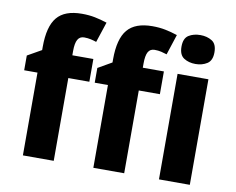

<svg xmlns="http://www.w3.org/2000/svg" viewBox="-80 -853 1176 958"><g transform="rotate(10 507.5 -373.5)"><path d="M355.5 -534.7V-419.4H249V0H92.8V-419.4H25.4V-494.1L96.2 -534.2V-550.3Q96.2 -653.8 135 -700.4Q173.8 -747.1 260.7 -747.1Q296.9 -747.1 327.1 -741Q357.4 -734.9 388.7 -724.6L354.5 -621.1Q341.8 -625.5 325.9 -629.2Q310.1 -632.8 292 -632.8Q270 -632.8 259.5 -614.5Q249 -596.2 249 -555.7V-534.7ZM712.9 -534.7V-419.4H606V0H449.7V-419.4H382.8V-494.1L452.6 -534.2V-550.3Q452.6 -653.8 491.7 -700.4Q530.8 -747.1 617.7 -747.1Q653.8 -747.1 683.8 -741Q713.9 -734.9 745.1 -724.6L711.4 -621.1Q698.2 -625.5 682.6 -629.2Q667 -632.8 648.9 -632.8Q626.5 -632.8 616.2 -614.5Q606 -596.2 606 -555.7V-534.7ZM861.3 -745.1Q895 -745.1 919.9 -729.7Q944.8 -714.4 944.8 -671.9Q944.8 -630.4 919.9 -614.5Q895 -598.6 861.3 -598.6Q826.7 -598.6 802.2 -614.5Q777.8 -630.4 777.8 -671.9Q777.8 -714.4 802.2 -729.7Q826.7 -745.1 861.3 -745.1ZM782.2 -534.7H938.5V0H782.2Z"/></g></svg>

Font: Lunasima
Style: Bold
Weight: 700
Designer: The DocRepair Project, Monotype Design Team
Foundry: Google
Version: Version 2.009